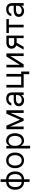

<svg xmlns="http://www.w3.org/2000/svg" viewBox="2524 -3291 972 6060"><g transform="rotate(-90 3010.0 -261.0)"><path d="M298.3 186.1H382.1V11.4C529.8 11.4 629.3 -100.9 629.3 -269.9C629.3 -440.3 529.8 -552.6 382.1 -552.6V-727.3H298.3V-552.6C150.6 -552.6 51.1 -440.3 51.1 -269.9C51.1 -100.9 150.6 11.4 298.3 11.4ZM134.9 -269.9C134.9 -379.3 186.1 -477.3 298.3 -477.3V-63.9C186.1 -63.9 134.9 -160.5 134.9 -269.9ZM382.1 -63.9V-477.3C494.3 -477.3 545.5 -379.3 545.5 -269.9C545.5 -160.5 494.3 -63.9 382.1 -63.9Z M978.7 11.4C1126.4 11.4 1225.9 -100.9 1225.9 -269.9C1225.9 -440.3 1126.4 -552.6 978.7 -552.6C831 -552.6 731.5 -440.3 731.5 -269.9C731.5 -100.9 831 11.4 978.7 11.4ZM815.3 -269.9C815.3 -379.3 866.5 -477.3 978.7 -477.3C1090.9 -477.3 1142 -379.3 1142 -269.9C1142 -160.5 1090.9 -63.9 978.7 -63.9C866.5 -63.9 815.3 -160.5 815.3 -269.9Z M1353.7 204.5H1437.5V-83.8H1444.6C1463.1 -54 1498.6 11.4 1603.7 11.4C1740.1 11.4 1835.2 -98 1835.2 -271.3C1835.2 -443.2 1740.1 -552.6 1602.3 -552.6C1495.7 -552.6 1463.1 -487.2 1444.6 -458.8H1434.7V-545.5H1353.7ZM1436.1 -272.7C1436.1 -394.9 1490.1 -477.3 1592.3 -477.3C1698.9 -477.3 1751.4 -387.8 1751.4 -272.7C1751.4 -156.2 1697.4 -63.9 1592.3 -63.9C1491.5 -63.9 1436.1 -149.1 1436.1 -272.7Z M2261.4 -113.6 2073.9 -545.5H1963.1V0H2046.9V-425.1L2227.3 0H2295.5L2475.9 -417.3V0H2559.7V-545.5H2451.7Z M2873.6 12.8C2968.8 12.8 3018.5 -38.4 3035.5 -73.9H3039.8V0H3123.6V-359.4C3123.6 -532.7 2991.5 -552.6 2921.9 -552.6C2839.5 -552.6 2735.1 -511.4 2709.5 -389.9L2789.8 -389.2C2801.1 -443.2 2844.8 -478.7 2924.7 -478.7C3001.8 -478.7 3039.8 -437.9 3039.8 -367.9V-315.3H2909.8C2796.9 -315.3 2687.5 -279.8 2687.5 -154.8C2687.5 -48.3 2769.9 12.8 2873.6 12.8ZM2771.3 -150.6C2771.3 -214.5 2828.8 -242.9 2909.1 -242.9H3039.8V-197.4C3039.8 -129.3 2985.8 -62.5 2886.4 -62.5C2819.6 -62.5 2771.3 -92.3 2771.3 -150.6Z M3706 -545.5H3622.2V-78.1H3360.8V-545.5H3277V0H3698.9V176.1H3782.7V-78.1H3706Z M3995.7 -123.6V-545.5H3911.9V0H4009.9L4271.3 -421.9V0H4355.1V-545.5H4258.5Z M4836.6 0H4916.2V-545.5H4691.8C4574.2 -545.5 4502.8 -484 4502.8 -383.5C4502.8 -308.6 4540.5 -255.3 4606.2 -233L4473 0H4563.9L4690.3 -221.6H4836.6ZM4586.6 -383.5C4586.6 -436.4 4626.4 -468.8 4691.8 -468.8H4836.6V-299.7H4681.8C4622.5 -299.7 4586.6 -331.3 4586.6 -383.5Z M4995.7 -467.3H5176.1V0H5259.9V-467.3H5438.9V-545.5H4995.7Z M5693.2 12.8C5788.4 12.8 5838.1 -38.4 5855.1 -73.9H5859.4V0H5943.2V-359.4C5943.2 -532.7 5811.1 -552.6 5741.5 -552.6C5659.1 -552.6 5554.7 -511.4 5529.1 -389.9L5609.4 -389.2C5620.7 -443.2 5664.4 -478.7 5744.3 -478.7C5821.4 -478.7 5859.4 -437.9 5859.4 -367.9V-315.3H5729.4C5616.5 -315.3 5507.1 -279.8 5507.1 -154.8C5507.1 -48.3 5589.5 12.8 5693.2 12.8ZM5590.9 -150.6C5590.9 -214.5 5648.4 -242.9 5728.7 -242.9H5859.4V-197.4C5859.4 -129.3 5805.4 -62.5 5706 -62.5C5639.2 -62.5 5590.9 -92.3 5590.9 -150.6Z"/></g></svg>

Font: Magic Ui Pro
Style: Regular
Weight: 400
Designer: Stefan Endress, Andreas Faust
Version: Version 1.000;FEAKit 1.0